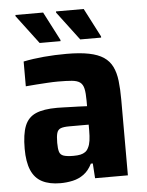

<svg xmlns="http://www.w3.org/2000/svg" viewBox="-51 -737 601 787"><g transform="rotate(-5 249.0 -343.5)"><path d="M166 8Q121 8 91 -7.5Q61 -23 46.5 -57Q32 -91 32 -145Q32 -205 45.5 -239Q59 -273 91 -287Q123 -301 179 -301Q189 -301 203 -300.5Q217 -300 233.5 -299.5Q250 -299 267.5 -298.5Q285 -298 302 -297V-319Q302 -351 298 -369Q294 -387 282.5 -395.5Q271 -404 249 -406Q227 -408 192 -408Q172 -408 148.5 -406.5Q125 -405 102 -403.5Q79 -402 59 -400V-502Q98 -510 143 -514Q188 -518 236 -518Q291 -518 328.5 -510.5Q366 -503 389 -487.5Q412 -472 424 -447.5Q436 -423 440 -389Q444 -355 444 -311V0H309L305 -61H297Q283 -33 262.5 -18Q242 -3 217 2.5Q192 8 166 8ZM229 -99Q246 -99 257.5 -101.5Q269 -104 277.5 -110Q286 -116 291 -127Q297 -138 299.5 -155.5Q302 -173 302 -197V-221H222Q199 -221 187 -216.5Q175 -212 171 -198Q167 -184 167 -158Q167 -134 171 -121Q175 -108 189 -103.5Q203 -99 229 -99ZM384 -572H298L209 -690V-695H323L384 -577ZM217 -572H131L42 -690V-695H156L217 -577Z"/></g></svg>

Font: Saira SemiCondensed
Style: Bold
Weight: 700
Width: 4
Designer: Hector Gatti with collaboration of the Omnibus-Type team
Foundry: Omnibus-Type
Version: Version 1.101